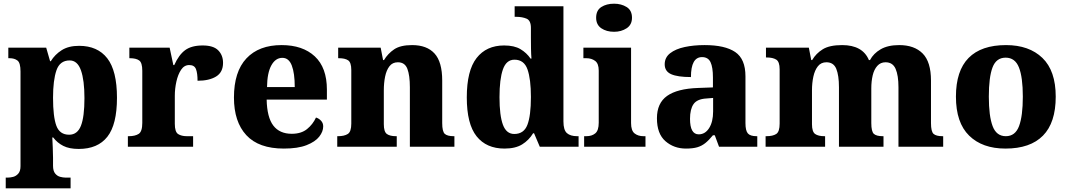

<svg xmlns="http://www.w3.org/2000/svg" viewBox="-20 -794 5777 1039"><path d="M11 225V167H24Q36 167 51.5 163Q67 159 79 145.5Q91 132 91 105V-407Q91 -454 74.5 -466.5Q58 -479 32 -479H25V-536H230L251 -463H255Q277 -499 314 -522.5Q351 -546 408 -546Q508 -546 560.5 -478.5Q613 -411 613 -265Q613 -120 561 -54Q509 12 406 12Q355 12 322.5 -4.5Q290 -21 268 -50H263Q264 -24 265.5 4Q267 32 267 60V103Q267 131 278.5 145Q290 159 306 163Q322 167 333 167H362V225ZM354 -65Q399 -65 418 -113.5Q437 -162 437 -263Q437 -360 418 -413.5Q399 -467 357 -467Q304 -467 285.5 -413.5Q267 -360 267 -265Q267 -162 285 -113.5Q303 -65 354 -65Z M672 0V-57H677Q711 -57 730.5 -69.5Q750 -82 750 -129V-411Q750 -455 733 -467Q716 -479 683 -479H680V-536H898L918 -442H923Q948 -498 982.5 -523Q1017 -548 1077 -548Q1135 -548 1161 -521.5Q1187 -495 1187 -454Q1187 -403 1149.5 -380Q1112 -357 1049 -357Q1049 -398 1040.5 -420Q1032 -442 1004 -442Q977 -442 960 -416.5Q943 -391 934.5 -352.5Q926 -314 926 -276V-124Q926 -80 944 -68.5Q962 -57 991 -57H1025V0Z M1516 10Q1380 10 1313 -62.5Q1246 -135 1246 -266Q1246 -406 1313.5 -478Q1381 -550 1504 -550Q1618 -550 1683.5 -489Q1749 -428 1749 -309V-255H1423Q1425 -159 1459 -114.5Q1493 -70 1559 -70Q1610 -70 1641.5 -95.5Q1673 -121 1690 -158Q1706 -153 1717.5 -140.5Q1729 -128 1729 -110Q1729 -82 1707.5 -54.5Q1686 -27 1639 -8.5Q1592 10 1516 10ZM1575 -323Q1575 -398 1559 -439.5Q1543 -481 1508 -481Q1471 -481 1448.5 -440.5Q1426 -400 1425 -323Z M1805 0V-57H1809Q1843 -57 1862 -69Q1881 -81 1881 -125V-415Q1881 -456 1864 -467.5Q1847 -479 1814 -479H1810V-536H2040L2053 -469H2058Q2079 -504 2113 -527Q2147 -550 2210 -550Q2290 -550 2331.5 -504.5Q2373 -459 2373 -358V-128Q2373 -82 2387 -69.5Q2401 -57 2435 -57H2439V0H2198V-322Q2198 -386 2184.5 -421.5Q2171 -457 2133 -457Q2104 -457 2087.5 -435.5Q2071 -414 2064 -379.5Q2057 -345 2057 -305V-122Q2057 -81 2073.5 -69Q2090 -57 2123 -57H2127V0Z M2710 10Q2612 10 2559 -56.5Q2506 -123 2506 -267Q2506 -412 2559 -480Q2612 -548 2708 -548Q2763 -548 2796.5 -528Q2830 -508 2851 -477H2856Q2854 -500 2853.5 -531Q2853 -562 2853 -591V-643Q2853 -683 2829.5 -693Q2806 -703 2773 -703H2765V-760H3029V-137Q3029 -90 3048 -73.5Q3067 -57 3103 -57H3111V0H2901L2870 -73H2865Q2842 -35 2805.5 -12.5Q2769 10 2710 10ZM2763 -69Q2815 -69 2834 -118.5Q2853 -168 2853 -269Q2853 -366 2834.5 -418.5Q2816 -471 2764 -471Q2720 -471 2701.5 -418.5Q2683 -366 2683 -268Q2683 -169 2701.5 -119Q2720 -69 2763 -69Z M3303 -622Q3262 -622 3234 -641Q3206 -660 3206 -698Q3206 -738 3234 -756Q3262 -774 3303 -774Q3342 -774 3371 -756Q3400 -738 3400 -698Q3400 -660 3371 -641Q3342 -622 3303 -622ZM3141 0V-57H3153Q3183 -57 3201.5 -72.5Q3220 -88 3220 -130V-412Q3220 -450 3200.5 -464.5Q3181 -479 3153 -479H3137V-536H3395V-128Q3395 -87 3414 -72Q3433 -57 3462 -57H3473V0Z M3692 10Q3627 10 3581 -30Q3535 -70 3535 -154Q3535 -236 3590 -275Q3645 -314 3757 -318L3838 -321V-375Q3838 -430 3825 -457.5Q3812 -485 3779 -485Q3719 -485 3719 -377Q3647 -377 3612 -392.5Q3577 -408 3577 -446Q3577 -483 3606.5 -506Q3636 -529 3685 -539.5Q3734 -550 3793 -550Q3903 -550 3958.5 -512.5Q4014 -475 4014 -381V-128Q4014 -87 4027 -72Q4040 -57 4074 -57H4078V0H3871L3848 -62H3838Q3816 -35 3796.5 -19.5Q3777 -4 3753 3Q3729 10 3692 10ZM3761 -67Q3796 -67 3817.5 -101Q3839 -135 3839 -191V-264L3802 -261Q3752 -258 3733 -230.5Q3714 -203 3714 -151Q3714 -67 3761 -67Z M4123 0V-57H4128Q4162 -57 4180.5 -69Q4199 -81 4199 -125V-419Q4199 -460 4180.5 -471.5Q4162 -483 4129 -483H4125V-536H4357L4370 -469H4375Q4396 -505 4432.5 -527.5Q4469 -550 4537 -550Q4648 -550 4682 -469H4688Q4707 -505 4746 -527.5Q4785 -550 4846 -550Q4928 -550 4973 -504.5Q5018 -459 5018 -358V-128Q5018 -82 5032 -69.5Q5046 -57 5080 -57H5084V0H4842V-322Q4842 -386 4826.5 -421.5Q4811 -457 4772 -457Q4745 -457 4727.5 -437.5Q4710 -418 4702.5 -386Q4695 -354 4695 -316V-128Q4695 -82 4709 -69.5Q4723 -57 4757 -57H4761V0H4520V-322Q4520 -386 4505.5 -421.5Q4491 -457 4452 -457Q4423 -457 4406 -435.5Q4389 -414 4381.5 -379.5Q4374 -345 4374 -305V-122Q4374 -81 4391 -69Q4408 -57 4441 -57H4445V0Z M5421 10Q5296 10 5224.5 -60Q5153 -130 5153 -271Q5153 -411 5221.5 -480.5Q5290 -550 5424 -550Q5549 -550 5621 -480.5Q5693 -411 5693 -271Q5693 -130 5624 -60Q5555 10 5421 10ZM5423 -57Q5474 -57 5494.5 -111.5Q5515 -166 5515 -271Q5515 -376 5494 -429Q5473 -482 5422 -482Q5371 -482 5351 -429Q5331 -376 5331 -271Q5331 -166 5351.5 -111.5Q5372 -57 5423 -57Z"/></svg>

Font: Noto Serif Telugu ExtraBold
Style: Regular
Weight: 800
Designer: Jelle Bosma - Monotype Design Team
Foundry: Monotype Imaging Inc.
Version: Version 2.005; ttfautohint (v1.8.4.7-5d5b)